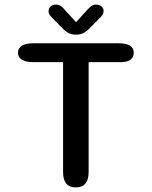

<svg xmlns="http://www.w3.org/2000/svg" viewBox="-20 -807 659 834"><path d="M494.5 -619Q561 -619 561 -578.5Q561 -558.5 546.8 -547.8Q532.5 -537 504.5 -537H365V-59.5Q365 7 309 7Q254 7 254 -59.5V-537H125Q92.5 -537 75.2 -547.8Q58 -558.5 58 -578.5Q58 -598 75.2 -608.5Q92.5 -619 125 -619ZM418.5 -734 380.5 -695.5Q363 -676.5 347.8 -666.5Q332.5 -656.5 310.5 -656.5Q288 -656.5 272.8 -666.5Q257.5 -676.5 240 -695.5L202.5 -734Q191 -746 191 -758.5Q191 -771 200 -779Q209 -787 223 -787Q236 -787 245 -780.2Q254 -773.5 263.5 -762L310.5 -710.5L357 -762Q366.5 -772.5 375.5 -779.8Q384.5 -787 397.5 -787Q412 -787 421 -779Q430 -771 430 -759Q430 -753.5 427.5 -747.2Q425 -741 418.5 -734Z"/></svg>

Font: Sono Monospace Medium
Style: Regular
Weight: 500
Designer: Tyler Finck
Foundry: Tyler Finck
Version: Version 2.112